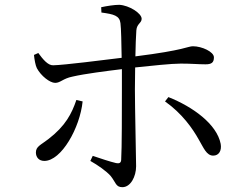

<svg xmlns="http://www.w3.org/2000/svg" viewBox="-20 -760 1040 797"><path d="M806 -179C825 -147 837 -114 865 -114C889 -114 901 -135 896 -163C880 -245 780 -317 679 -357L665 -339C736 -289 780 -226 806 -179ZM297 -345C278 -289 252 -237 180 -182C149 -158 129 -152 129 -127C129 -108 141 -92 164 -92C235 -92 312 -230 323 -339ZM121 -532C123 -513 127 -489 133 -477C150 -445 187 -416 209 -416C231 -416 241 -434 281 -442C333 -454 421 -465 486 -473V-390C486 -305 486 -142 483 -96C482 -82 473 -81 462 -83C436 -89 398 -102 365 -113L355 -92C387 -74 421 -50 439 -30C461 -3 460 17 488 17C522 17 545 -27 545 -70C545 -97 540 -314 540 -389L541 -480C608 -487 691 -496 731 -496C775 -496 803 -493 833 -493C858 -493 868 -500 868 -522C868 -545 818 -568 781 -568C759 -568 749 -552 542 -526C543 -570 544 -610 546 -634C548 -662 568 -664 568 -682C568 -705 516 -738 475 -740C454 -740 423 -735 400 -730L401 -708C453 -701 476 -695 480 -664C483 -641 484 -581 485 -520C411 -511 247 -490 201 -489C179 -488 158 -514 139 -540Z"/></svg>

Font: Noto Serif CJK TC
Style: Regular
Weight: 400
Designer: Ryoko NISHIZUKA 西塚涼子 (kana & ideographs); Frank Grießhammer (Latin, Greek & Cyrillic); Wenlong ZHANG 张文龙 (bopomofo); San
Foundry: Adobe
Version: Version 2.001;hotconv 1.1.0;makeotfexe 2.6.0